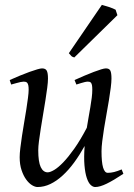

<svg xmlns="http://www.w3.org/2000/svg" viewBox="-20 -732 539 772"><path d="M476.1 -33.2Q436.5 -6.8 408.9 6.6Q381.3 20 362.8 20Q353.5 20 344.5 11.5Q335.4 2.9 328.9 -16.6Q322.3 -36.1 319.6 -67.6Q316.9 -99.1 320.3 -145Q300.3 -108.9 278.1 -78.6Q255.9 -48.3 231.9 -26.4Q208 -4.4 182.6 7.8Q157.2 20 130.9 20Q121.1 20 108.6 12.5Q96.2 4.9 85.2 -10.3Q74.2 -25.4 66.7 -47.9Q59.1 -70.3 59.1 -100.1Q59.1 -114.7 61.8 -137.2Q64.5 -159.7 68.4 -185.5Q72.3 -211.4 77.1 -239.3Q82 -267.1 85.9 -292.5Q89.8 -317.9 92.5 -338.6Q95.2 -359.4 95.2 -371.1Q95.2 -382.3 93.8 -388.9Q92.3 -395.5 89.6 -398.7Q86.9 -401.9 83.3 -402.8Q79.6 -403.8 75.2 -403.8Q70.8 -403.8 62.5 -402.1Q54.2 -400.4 45.9 -397.9Q36.1 -395.5 24.9 -392.1L19 -410.2Q39.6 -419.4 60.3 -428Q81.1 -436.5 98.6 -442.9Q116.2 -449.2 129.6 -453.1Q143.1 -457 148.9 -457Q163.1 -457 168 -447.8Q172.9 -438.5 172.9 -416Q172.9 -401.9 169.9 -378.9Q167 -356 162.6 -328.6Q158.2 -301.3 153.3 -272Q148.4 -242.7 144 -215.3Q139.6 -188 136.7 -165Q133.8 -142.1 133.8 -127.9Q133.8 -81.1 143.8 -60.1Q153.8 -39.1 171.9 -39.1Q181.6 -39.1 197.8 -48.6Q213.9 -58.1 234.4 -79.3Q254.9 -100.6 279.1 -134.8Q303.2 -168.9 329.1 -218.3Q332.5 -239.3 336.2 -260.5Q339.8 -281.7 343.3 -301.5Q346.7 -321.3 348.9 -339.1Q351.1 -356.9 351.1 -371.1Q351.1 -382.3 349.9 -388.9Q348.6 -395.5 346.2 -398.7Q343.8 -401.9 340.6 -402.8Q337.4 -403.8 333 -403.8Q328.6 -403.8 321 -402.1Q313.5 -400.4 305.7 -397.9Q296.9 -395.5 287.1 -392.1L279.8 -410.2Q300.3 -419.4 320.3 -428Q340.3 -436.5 357.2 -442.9Q374 -449.2 386.7 -453.1Q399.4 -457 405.8 -457Q419.4 -457 423.8 -447.8Q428.2 -438.5 428.2 -416Q428.2 -401.9 425.3 -379.2Q422.4 -356.4 418 -329.3Q413.6 -302.2 408.2 -272.7Q402.8 -243.2 398.4 -215.6Q394 -188 391.1 -164.1Q388.2 -140.1 388.2 -124Q388.2 -79.6 394.5 -58.3Q400.9 -37.1 413.1 -37.1Q425.8 -37.1 438.7 -40.3Q451.7 -43.5 469.2 -50.8ZM452.1 -670.9 278.8 -501Q271 -502.9 267.3 -506.3Q263.7 -509.8 256.8 -518.1L389.6 -712.4Q394.5 -710.9 402.1 -708.7Q409.7 -706.5 418 -703.9Q426.3 -701.2 433.6 -698.2Q440.9 -695.3 444.8 -692.9Z"/></svg>

Font: Gentium Basic
Style: Italic
Weight: 400
Italic angle: -8°
Designer: J. Victor Gaultney and Annie Olsen
Foundry: SIL International
Version: Version 1.102; 2013; Maintenance release